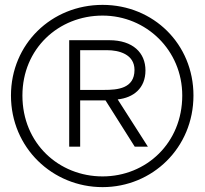

<svg xmlns="http://www.w3.org/2000/svg" viewBox="-20 -641 840 788"><path d="M264 -476V-39H309V-229H413L533 -39H587L463 -233C527 -240 577 -278 577 -352C577 -424 526 -476 428 -476ZM309 -435H420C467 -435 532 -419 532 -354C532 -277 461 -272 408 -272H309ZM25 -249C25 -34 196 127 401 127C605 127 774 -34 774 -249C774 -460 610 -621 401 -621C191 -621 25 -460 25 -249ZM72 -249C72 -441 220 -577 401 -577C580 -577 728 -435 728 -249C728 -54 580 83 401 83C222 83 72 -52 72 -249Z"/></svg>

Font: Advent Pro
Style: Light
Weight: 300
Designer: Andreas Kalpakidis
Foundry: Andreas Kalpakidis
Version: Version 2.002 2007